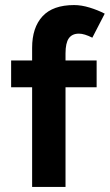

<svg xmlns="http://www.w3.org/2000/svg" viewBox="-20 -739 434 759"><path d="M107 0V-550Q107 -630 148 -674.5Q189 -719 273 -719Q302 -719 334.5 -709Q367 -699 394 -685L345 -590Q329 -598 316 -602Q303 -606 292 -606Q265 -606 252 -587.5Q239 -569 239 -528V0ZM24 -394V-500H362V-394Z"/></svg>

Font: Figtree
Style: Bold
Weight: 700
Designer: Erik Kennedy
Foundry: Erik Kennedy
Version: Version 2.001;gftools[0.9.30]